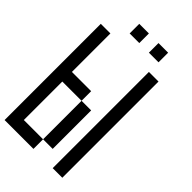

<svg xmlns="http://www.w3.org/2000/svg" viewBox="-296 -1171 1176 1176"><g transform="rotate(45 291.5 -583.0)"><path d="M0 -83.3V-916.7H83.3V-583.3H250V-500H83.3V-166.7H250V-83.3ZM250 -1000H166.7V-1083.3H250ZM250 -166.7V-500H333.3V-166.7ZM416.7 -1000H333.3V-1083.3H416.7ZM416.7 -916.7H500V-83.3H416.7Z"/></g></svg>

Font: Galmuri11 Condensed
Style: Regular
Weight: 400
Width: 3
Designer: Lee Minseo (quiple)
Version: Version 2.399;hotconv 1.1.1;makeotfexe 2.6.0 DEVELOPMENT